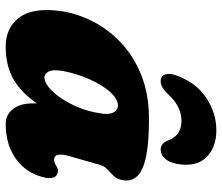

<svg xmlns="http://www.w3.org/2000/svg" viewBox="-73 -693 780 674"><g transform="rotate(90 317.0 -356.0)"><path d="M528 -209Q513 -156 540 -156Q549 -156 554 -159Q559 -162 566.5 -166Q580 -173.5 593 -166Q603 -161 605 -145.2Q607 -129.5 597 -101Q578.5 -48 530.5 -17Q482.5 14 415 14Q383 14 363 -11.2Q343 -36.5 343 -80Q343 -88 343 -95.5Q304.5 -39.5 257.2 -12.8Q210 14 143 14Q78 14 42 -33Q6 -80 18.5 -176.5Q26 -233.5 53.8 -289Q81.5 -344.5 129 -389.8Q176.5 -435 243.8 -462Q311 -489 397 -489Q483 -489 531.2 -478.5Q579.5 -468 598 -448.2Q616.5 -428.5 613 -401Q610 -378.5 598.8 -366.5Q587.5 -354.5 575.5 -344Q563.5 -333.5 558 -314ZM230 -191Q223 -153 230.8 -137.5Q238.5 -122 251 -122Q273.5 -122 300.2 -149.8Q327 -177.5 349.2 -223.8Q371.5 -270 379 -326Q382.5 -351 374 -365.5Q365.5 -380 351 -380Q327 -380 302.2 -351.8Q277.5 -323.5 258.2 -280.2Q239 -237 230 -191ZM404.5 -603Q354.5 -603 313 -558.5Q287.5 -530 265.5 -530Q247 -530 241.5 -545.5Q236 -561 245 -585.5Q269.5 -654 323 -689.8Q376.5 -725.5 437.5 -725.5Q498 -725.5 532.8 -689.8Q567.5 -654 555 -585.5Q550.5 -561 537 -545.5Q523.5 -530 504.5 -530Q482.5 -530 472 -558.5Q454.5 -603 404.5 -603Z"/></g></svg>

Font: Fraunces 9pt S100 Black
Style: Italic
Weight: 900
Italic angle: -16°
Version: Version 1.000; ttfautohint (v1.8.3)